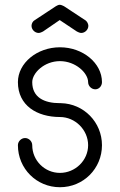

<svg xmlns="http://www.w3.org/2000/svg" viewBox="-20 -782 502 804"><path d="M230 -762C224 -762 218 -758 214 -756L126 -698C118 -694 112 -684 112 -674C112 -658 126 -644 142 -644C148 -644 156 -648 160 -650L230 -698L302 -650C306 -648 314 -644 320 -644C336 -644 350 -658 350 -674C350 -682 344 -694 336 -698L248 -756C244 -758 236 -762 230 -762ZM235 -350H233H231C165 -350 115 -374 115 -438C115 -476 165 -526 231 -526C297 -526 349 -476 349 -438C349 -422 363 -408 379 -408C395 -408 407 -422 407 -438C407 -518 327 -584 231 -584C135 -584 55 -518 55 -438C55 -340 135 -292 231 -292C295 -292 349 -238 349 -174C349 -110 295 -58 231 -58C167 -58 115 -110 115 -174C115 -190 101 -204 85 -204C69 -204 55 -190 55 -174C55 -76 133 2 231 2C329 2 407 -76 407 -174C407 -270 331 -348 235 -350Z"/></svg>

Font: bauhaus_2017
Style: _regular
Weight: 400
Version: Version 1.0